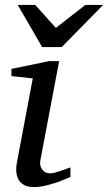

<svg xmlns="http://www.w3.org/2000/svg" viewBox="-20 -740 435 772"><path d="M263.2 -28.8Q257.3 -26.4 241.7 -19.5Q226.1 -12.7 205.1 -5.6Q184.1 1.5 160.9 6.8Q137.7 12.2 117.2 12.2Q91.3 12.2 76.2 3.4Q61 -5.4 53.7 -19.5Q46.4 -33.7 45.4 -51.3Q44.4 -68.8 47.9 -85.9L111.8 -424.8L25.9 -434.1V-462.9L176.8 -494.1H217.8L142.1 -94.2Q140.1 -84 142.3 -74.7Q144.5 -65.4 149.7 -58.3Q154.8 -51.3 162.8 -47.1Q170.9 -43 181.2 -43Q189.9 -43 201.9 -46.1Q213.9 -49.3 225.8 -53.5Q237.8 -57.6 248 -61.5Q258.3 -65.4 263.2 -66.9ZM228.5 -550.8H149.4L51.3 -720.2H121.6L204.6 -627.9L323.2 -720.2H394.5Z"/></svg>

Font: Charis SIL Phon
Style: Italic
Weight: 400
Italic angle: -11°
Foundry: SIL International
Version: Version 5.000